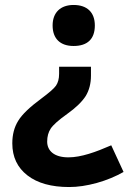

<svg xmlns="http://www.w3.org/2000/svg" viewBox="-20 -566 520 777"><path d="M363.8 -462.9C363.8 -516.1 332.5 -545.9 277.8 -545.9C225.1 -545.9 192.9 -515.6 192.9 -462.9C192.9 -409.7 223.6 -379.9 277.8 -379.9C334 -379.9 363.8 -408.2 363.8 -462.9ZM219.2 -295.9V-267.1C219.2 -247.1 214.8 -231.4 206.5 -219.2C197.8 -207 177.7 -189.9 147 -167C100.6 -132.8 69.3 -103 53.7 -77.1C37.6 -51.3 29.8 -21 29.8 14.2C29.8 69.3 50.3 112.3 91.3 144C131.8 175.3 188 190.9 259.8 190.9C294.4 190.9 331.5 185.5 372.1 174.3C412.1 163.1 448.2 147.9 480 129.9L430.2 22C367.7 49.3 308.1 70.8 256.8 70.8C198.7 70.8 170.9 43.9 170.9 6.8C170.9 -13.7 175.8 -31.2 185.1 -45.4C194.3 -59.6 216.3 -79.6 252 -105C287.1 -129.9 312 -154.3 326.7 -177.2C340.8 -200.2 348.1 -228 348.1 -259.8V-295.9Z"/></svg>

Font: Noto Reveo Sans
Style: Bold
Weight: 700
Designer: Monotype Design team
Foundry: Monotype Imaging Inc.
Version: Version 1.04